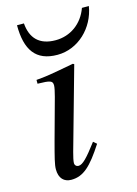

<svg xmlns="http://www.w3.org/2000/svg" viewBox="-104 -708 555 777"><g transform="rotate(-15 173.5 -319.5)"><path d="M318 -650C296 -588 243 -551 182 -551C114 -551 80 -587 75 -650H46C46 -547 83 -492 174 -492C261 -492 333 -562 347 -650ZM221 -115C178 -58 157 -36 140 -36C130 -36 124 -43 124 -51C124 -61 128 -77 133 -96L229 -438L224 -441C123 -422 104 -419 65 -416V-400C119 -399 128 -396 128 -376C128 -368 124 -350 119 -331L71 -156C55 -96 47 -66 47 -46C47 -8 67 11 97 11C148 11 182 -21 235 -103Z"/></g></svg>

Font: XITS
Style: Italic
Weight: 400
Italic angle: -16.33°
Designer: MicroPress Inc., with final additions and corrections provided by Coen Hoffman, Elsevier (retired)
Version: Version 1.107